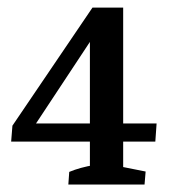

<svg xmlns="http://www.w3.org/2000/svg" viewBox="-20 -493 454 513"><path d="M60.1 -138.7 13.2 -157.2 227.1 -472.7H280.8ZM9.8 -114.7 13.2 -157.2 52.7 -163.1H398.4L395 -114.7ZM220.2 0V-420.9L227.1 -472.7H309.1V0ZM162.6 0 165 -33.7Q194.3 -45.9 232.4 -52.2L220.2 -12.2V-82.5H309.1V-12.2L298.3 -48.8L369.1 -34.7L366.2 0Z"/></svg>

Font: Markazi Text Medium
Style: Regular
Weight: 500
Designer: Borna Izadpanah (Arabic designer), Fiona Ross (Arabic design director) and Florian Runge (Latin designer)
Foundry: Borna Izadpanah and Florian Runge
Version: Version 1.001